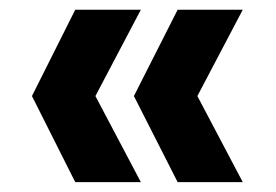

<svg xmlns="http://www.w3.org/2000/svg" viewBox="-20 -490 561 390"><path d="M44.9 -294.9 132.8 -470.2H266.1L173.8 -294.9L266.1 -120.1H132.8ZM252 -294.9 340.8 -470.2H473.1L380.9 -294.9L473.1 -120.1H340.8Z"/></svg>

Font: PoppinsZ SemiBold
Style: Regular
Weight: 600
Designer: Ninad Kale (Devanagari), Jonny Pinhorn (Latin)
Foundry: Indian Type Foundry
Version: Version 3.002;FEAKit 1.0